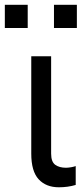

<svg xmlns="http://www.w3.org/2000/svg" viewBox="-58 -783 344 810"><path d="M73.9 -545.5H157.7V-134.9Q157.7 -100.1 175.1 -87.7Q192.5 -75.3 220.2 -75.3Q230.1 -75.3 242.7 -77.6Q255.3 -79.9 261.4 -82.4V-2.8Q228.3 7.1 190.3 7.1Q136.4 7.1 105.1 -26.6Q73.9 -60.4 73.9 -134.9ZM58.9 -664.8H-37.6V-762.8H58.9ZM266.3 -664.8H169.7V-762.8H266.3Z"/></svg>

Font: Riot Sans
Style: Regular
Weight: 400
Designer: Rasmus Andersson
Foundry: rsms
Version: Version 4.001